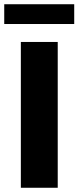

<svg xmlns="http://www.w3.org/2000/svg" viewBox="-27 -886 370 906"><path d="M71.4 0V-688H245.4V0ZM-7 -772.7V-866H323.2V-772.7Z"/></svg>

Font: Saira Thin
Style: Regular
Weight: 100
Designer: Hector Gatti with collaboration of the Omnibus-Type team
Foundry: Omnibus-Type
Version: Version 1.101